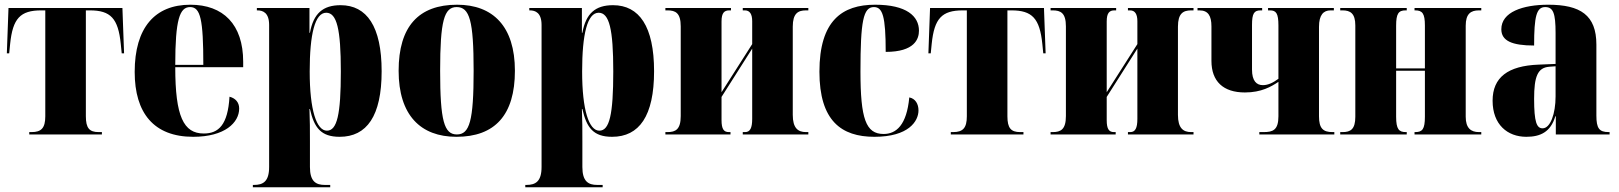

<svg xmlns="http://www.w3.org/2000/svg" viewBox="-20 -570 6866 814"><path d="M104 0H412V-10H398C359 -10 344 -27 344 -77V-526H361C449 -526 481 -492 492 -384L496 -344H506L499 -536H16L9 -344H19L23 -384C34 -492 66 -526 155 -526H172V-77C172 -27 155 -10 114 -10H104Z M799 10C933 10 994 -50 994 -110C994 -137 977 -154 953 -160C946 -41 907 -4 844 -4C758 -4 723 -77 723 -285H1011V-308C1011 -467 926 -550 787 -550C637 -550 551 -453 551 -265C551 -91 632 10 799 10ZM842 -295H723C723 -488 742 -540 786 -540C830 -540 842 -488 842 -295Z M1052 224H1380V214H1357C1319 214 1294 199 1294 138V29C1294 -17 1294 -62 1292 -108H1294C1312 -28 1341 10 1420 10C1535 10 1598 -78 1598 -268C1598 -458 1535 -548 1424 -548C1349 -548 1309 -513 1294 -431H1292V-536H1069V-526H1071C1095 -526 1121 -516 1121 -464V138C1121 199 1096 214 1057 214H1052ZM1366 -16C1322 -16 1293 -103 1293 -267C1293 -425 1315 -516 1363 -516C1408 -516 1425 -447 1425 -267C1425 -84 1409 -16 1366 -16Z M1915 10C2078 10 2163 -82 2163 -270C2163 -458 2070 -550 1918 -550C1755 -550 1670 -458 1670 -270C1670 -82 1763 10 1915 10ZM1917 0C1863 0 1846 -58 1846 -270C1846 -482 1863 -540 1916 -540C1971 -540 1988 -482 1988 -270C1988 -58 1971 0 1917 0Z M2207 224H2535V214H2512C2474 214 2449 199 2449 138V29C2449 -17 2449 -62 2447 -108H2449C2467 -28 2496 10 2575 10C2690 10 2753 -78 2753 -268C2753 -458 2690 -548 2579 -548C2504 -548 2464 -513 2449 -431H2447V-536H2224V-526H2226C2250 -526 2276 -516 2276 -464V138C2276 199 2251 214 2212 214H2207ZM2521 -16C2477 -16 2448 -103 2448 -267C2448 -425 2470 -516 2518 -516C2563 -516 2580 -447 2580 -267C2580 -84 2564 -16 2521 -16Z M2801 0H3077V-10H3070C3049 -10 3039 -22 3039 -61V-159L3169 -364V-66C3169 -27 3160 -10 3139 -10H3129V0H3407V-10H3397C3363 -10 3341 -27 3341 -83V-457C3341 -513 3363 -526 3397 -526H3407V-536H3129V-526H3138C3159 -526 3169 -510 3169 -480V-383L3039 -179V-479C3039 -516 3051 -526 3072 -526H3079V-536H2801V-526H2810C2844 -526 2866 -515 2866 -458V-78C2866 -21 2844 -10 2810 -10H2801Z M3687 10C3832 10 3874 -56 3874 -102C3874 -129 3861 -152 3835 -157C3824 -40 3780 -2 3726 -2C3651 -2 3628 -66 3628 -267C3628 -481 3640 -540 3685 -540C3722 -540 3735 -501 3735 -350C3858 -350 3876 -405 3876 -440C3876 -501 3824 -550 3690 -550C3551 -550 3454 -483 3454 -266C3454 -58 3547 10 3687 10Z M4011 0H4319V-10H4305C4266 -10 4251 -27 4251 -77V-526H4268C4356 -526 4388 -492 4399 -384L4403 -344H4413L4406 -536H3923L3916 -344H3926L3930 -384C3941 -492 3973 -526 4062 -526H4079V-77C4079 -27 4062 -10 4021 -10H4011Z M4434 0H4710V-10H4703C4682 -10 4672 -22 4672 -61V-159L4802 -364V-66C4802 -27 4793 -10 4772 -10H4762V0H5040V-10H5030C4996 -10 4974 -27 4974 -83V-457C4974 -513 4996 -526 5030 -526H5040V-536H4762V-526H4771C4792 -526 4802 -510 4802 -480V-383L4672 -179V-479C4672 -516 4684 -526 4705 -526H4712V-536H4434V-526H4443C4477 -526 4499 -515 4499 -458V-78C4499 -21 4477 -10 4443 -10H4434Z M5319 0H5637V-10H5629C5589 -10 5572 -26 5572 -77V-456C5572 -507 5591 -526 5621 -526H5635V-536H5356V-526H5364C5390 -526 5400 -514 5400 -462V-236C5377 -219 5356 -209 5334 -209C5307 -209 5288 -227 5288 -275V-464C5288 -513 5297 -526 5324 -526H5331V-536H5057V-526H5065C5102 -526 5116 -503 5116 -458V-312C5116 -225 5166 -178 5258 -178C5328 -178 5370 -203 5400 -223V-77C5400 -18 5376 -10 5337 -10H5319Z M5662 0H5944V-10H5940C5911 -10 5899 -22 5899 -75V-270H6021V-75C6021 -22 6010 -10 5980 -10H5977V0H6260V-10H6250C6216 -10 6194 -27 6194 -75V-461C6194 -512 6216 -526 6250 -526H6260V-536H5977V-526H5980C6010 -526 6021 -513 6021 -462V-280H5899V-461C5899 -512 5909 -526 5939 -526H5944V-536H5662V-526H5672C5705 -526 5726 -513 5726 -462V-75C5726 -22 5706 -10 5672 -10H5662Z M6451 10C6510 10 6554 -10 6574 -77H6576V0H6804V-10H6800C6760 -10 6748 -26 6748 -80V-381C6748 -506 6680 -550 6544 -550C6436 -550 6345 -519 6345 -446C6345 -397 6390 -377 6484 -377C6484 -501 6494 -540 6531 -540C6565 -540 6575 -514 6575 -430V-299L6503 -296C6373 -291 6308 -242 6308 -143C6308 -42 6371 10 6451 10ZM6520 -26C6495 -26 6484 -52 6484 -151C6484 -246 6499 -283 6548 -287L6575 -289V-161C6575 -88 6553 -26 6520 -26Z"/></svg>

Font: Noto Serif Display Condensed Black
Style: Regular
Weight: 900
Width: 3
Designer: Monotype Design Team
Foundry: Monotype Imaging Inc.
Version: Version 2.009